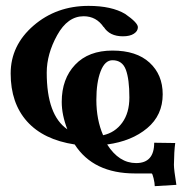

<svg xmlns="http://www.w3.org/2000/svg" viewBox="-20 -472 617 650"><path d="M306.2 -133.8Q306.2 -66.9 329.1 -14.2Q369.1 -22.9 393.6 -56.4Q418 -89.8 418 -142.1Q418 -204.1 406 -236.1Q394 -268.1 360.8 -268.1Q335 -268.1 320.6 -230.5Q306.2 -192.9 306.2 -133.8ZM440.9 80.1Q502 80.1 502 11.2L573.2 12.2Q569.3 41 568.8 85.9Q568.8 102.1 577.1 153.8L503.9 158.2Q503.9 148.4 500 131.8Q496.1 115.2 493.2 115.2H437Q295.9 115.2 232.9 17.1Q127 1 71.5 -61Q16.1 -123 16.1 -223.1Q16.1 -318.4 93.5 -385.3Q170.9 -452.1 279.8 -452.1Q357.9 -452.1 403.8 -424.8Q446.8 -395 446.8 -379.9Q446.8 -366.7 433.3 -357.9Q419.9 -349.1 396 -349.1Q351.1 -349.1 331.1 -380.9V-379.9Q306.2 -417 263.2 -417Q209 -417 173.6 -353Q138.2 -289.1 138.2 -226.1Q138.2 -82 208 -34.2Q189 -83 189 -127Q189 -205.1 234.4 -252.9Q279.8 -300.8 360.8 -300.8Q441.9 -300.8 486.3 -260Q530.8 -219.2 530.8 -152.8Q530.8 -82 478.3 -38.1Q425.8 5.9 342.8 17.1Q382.8 80.1 440.9 80.1Z"/></svg>

Font: Linux Libertine
Style: Semibold
Weight: 600
Designer: Philipp H. Poll
Foundry: Philipp H. Poll
Version: Version 5.1.2 ; ttfautohint (v0.9)